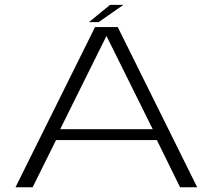

<svg xmlns="http://www.w3.org/2000/svg" viewBox="-20 -792 900 812"><path d="M45.5 0H118L217 -199.5H643.5L741.5 0H814L478 -677.5H382ZM234.5 -245.5 429.5 -638.5H431L626 -245.5ZM356.5 -698.5H397L502 -771.5H445.5Z"/></svg>

Font: Anybody Expanded Light
Style: Regular
Weight: 300
Width: 7
Version: Version 1.113;gftools[0.9.25]